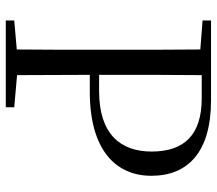

<svg xmlns="http://www.w3.org/2000/svg" viewBox="-64 -704 768 681"><g transform="rotate(90 320.5 -364.0)"><path d="M53 -698 156 -690C157 -591 157 -491 157 -391V-337C157 -236 157 -137 156 -39L53 -30V0H361V-30L247 -40L246 -298H306C516 -298 604 -393 604 -516C604 -647 519 -728 336 -728H53ZM246 -331V-391C246 -494 246 -595 247 -695H329C459 -695 518 -633 518 -517C518 -407 456 -331 304 -331Z"/></g></svg>

Font: Harano Aji Mincho K1
Style: Regular
Weight: 400
Foundry: Masamichi Hosoda
Version: HaranoAjiMinchoK1-Regular version 20230610;ttx 4.39.4